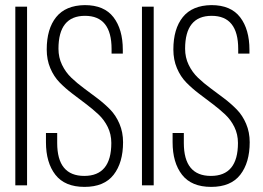

<svg xmlns="http://www.w3.org/2000/svg" viewBox="-20 -726 1032 752"><path d="M40 -700H86V0H40Z M312 -706Q388 -706 424.5 -658.5Q461 -611 461 -531V-516H417V-534Q417 -664 313 -664Q209 -664 209 -535Q209 -501 223 -472Q237 -443 259.5 -421.5Q282 -400 308.5 -380.5Q335 -361 362 -340.5Q389 -320 411.5 -297Q434 -274 448 -241Q462 -208 462 -169Q462 -89 425 -41.5Q388 6 311 6Q234 6 197 -41.5Q160 -89 160 -169V-205H204V-166Q204 -37 310 -37Q416 -37 416 -166Q416 -200 402 -228.5Q388 -257 365.5 -278Q343 -299 316.5 -319Q290 -339 263 -359.5Q236 -380 213.5 -403Q191 -426 177 -459Q163 -492 163 -532Q163 -613 200 -659Q237 -705 312 -706Z M536 -700H582V0H536Z M808 -706Q884 -706 920.5 -658.5Q957 -611 957 -531V-516H913V-534Q913 -664 809 -664Q705 -664 705 -535Q705 -501 719 -472Q733 -443 755.5 -421.5Q778 -400 804.5 -380.5Q831 -361 858 -340.5Q885 -320 907.5 -297Q930 -274 944 -241Q958 -208 958 -169Q958 -89 921 -41.5Q884 6 807 6Q730 6 693 -41.5Q656 -89 656 -169V-205H700V-166Q700 -37 806 -37Q912 -37 912 -166Q912 -200 898 -228.5Q884 -257 861.5 -278Q839 -299 812.5 -319Q786 -339 759 -359.5Q732 -380 709.5 -403Q687 -426 673 -459Q659 -492 659 -532Q659 -613 696 -659Q733 -705 808 -706Z"/></svg>

Font: TypoPRO Bebas Neue
Style: Regular
Weight: 400
Designer: Ryoichi Tsunekawa
Foundry: Ryoichi Tsunekawa
Version: Version 001.003